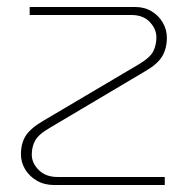

<svg xmlns="http://www.w3.org/2000/svg" viewBox="-20 -530 558 550"><path d="M135 0Q107 0 85.5 -12.5Q64 -25 52 -45Q40 -65 40 -88Q40 -120 54 -141.5Q68 -163 104 -184L378 -346Q410 -365 419 -383Q428 -401 428 -423Q428 -447 409 -467Q390 -487 357 -487H65V-510H367Q394 -510 414.5 -497.5Q435 -485 446.5 -465Q458 -445 458 -422Q458 -391 444.5 -368.5Q431 -346 396 -326L123 -164Q90 -145 80.5 -127Q71 -109 71 -87Q71 -63 91 -43Q111 -23 145 -23H452V0Z"/></svg>

Font: MuseoModerno Thin
Style: Regular
Weight: 100
Designer: Pablo Cosgaya, Héctor Gatti, Marcela Romero, and the Authors of The MuseoModerno Project.
Foundry: Omnibus-Type Team
Version: Version 1.003